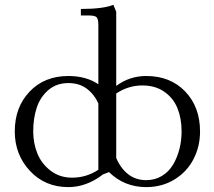

<svg xmlns="http://www.w3.org/2000/svg" viewBox="-20 -766 884 793"><path d="M41 -223.1Q41 -323.2 102.3 -387.7Q163.6 -452.1 262.2 -452.1Q335.9 -452.1 386.2 -418V-662.1Q386.2 -687 379.2 -694.6Q372.1 -702.1 347.2 -702.1H314V-729Q406.2 -729 448.2 -746.1L460 -717.8V-411.1Q515.1 -452.1 584 -452.1Q683.6 -452.1 744.9 -388.2Q806.2 -324.2 806.2 -223.1Q806.2 -160.2 778.8 -107.9Q751.5 -55.7 700.2 -24.4Q648.9 6.8 584 6.8Q493.7 6.8 430.2 -55.2L405.8 -45.9Q337.4 6.8 262.2 6.8Q166 6.8 103.5 -60.3Q41 -127.4 41 -223.1ZM117.2 -223.1Q117.2 -174.8 134.3 -132.3Q151.4 -89.8 189 -61Q226.6 -32.2 277.8 -32.2Q336.9 -32.2 386.2 -64.9V-338.9Q370.1 -375.5 339.1 -399.2Q308.1 -422.9 262.2 -422.9Q214.4 -422.9 180.9 -395Q147.5 -367.2 132.3 -323Q117.2 -278.8 117.2 -223.1ZM460 -113.8Q477.5 -71.8 508.8 -46.9Q540 -22 584 -22Q620.1 -22 648.7 -39.3Q677.2 -56.6 694.6 -85.7Q711.9 -114.7 720.9 -149.9Q730 -185.1 730 -223.1Q730 -276.9 712.9 -319.1Q695.8 -361.3 658.4 -387.2Q621.1 -413.1 567.9 -413.1Q510.3 -413.1 460 -379.9Z"/></svg>

Font: Dihjauti
Style: Regular
Weight: 400
Designer: T. Christopher White
Version: Version 3.0.0